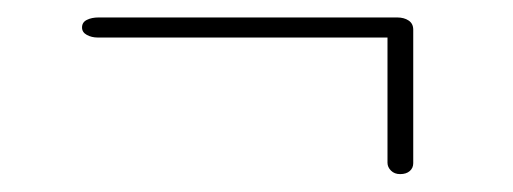

<svg xmlns="http://www.w3.org/2000/svg" viewBox="-20 -434 588 220"><path d="M74 -402.5Q74 -408.5 79.5 -411.2Q85 -414 93 -414H435Q443 -414 448.2 -410.5Q453.5 -407 453.5 -400V-247Q453.5 -241.5 449.5 -238Q445.5 -234.5 438.5 -234.5Q432 -234.5 428 -238.5Q424 -242.5 424 -247.5V-401L432.5 -391H92Q85 -391 79.5 -394Q74 -397 74 -402.5Z"/></svg>

Font: Fraunces Thin
Style: Regular
Weight: 250
Version: Version 1.000;[b76b70a41]